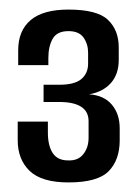

<svg xmlns="http://www.w3.org/2000/svg" viewBox="-20 -617 291 401"><path d="M123 -236Q67 -236 42 -260Q17 -284 17 -324V-363H80V-340Q80 -313 90 -297.5Q100 -282 122 -282Q143 -281 154 -295Q165 -309 165 -329V-364Q165 -384 149.5 -394Q134 -404 104 -404H71V-440H104Q136 -440 150 -452Q164 -464 164 -484V-507Q164 -525 154.5 -538.5Q145 -552 123 -552Q99 -552 90 -536Q81 -520 81 -496V-481H18V-512Q18 -553 44 -575Q70 -597 123 -597Q183 -597 205.5 -575.5Q228 -554 228 -518V-492Q228 -462 211.5 -443.5Q195 -425 166 -420Q197 -418 213.5 -398.5Q230 -379 230 -349V-324Q230 -283 207 -259.5Q184 -236 123 -236Z"/></svg>

Font: Alumni Sans SemiBold
Style: Regular
Weight: 600
Designer: Robert E. Leuschke
Foundry: Robert E. Leuschke
Version: Version 1.018